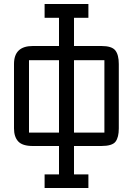

<svg xmlns="http://www.w3.org/2000/svg" viewBox="-20 -730 664 960"><path d="M487 -500Q539 -500 556.5 -478Q574 -456 574 -410V-88Q574 -43 557.5 -21.5Q541 0 486 0H350V142H422V210H203V142H275V0H144Q92 0 71 -23Q50 -46 50 -88V-410Q50 -500 144 -500H275V-641H203V-710H422V-641H350V-500ZM275 -67V-429H125V-67ZM502 -67V-429H350V-67Z"/></svg>

Font: Kelly Slab
Style: Regular
Weight: 400
Designer: Denis Masharov
Foundry: Denis Masharov
Version: Version 1.001